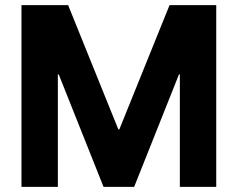

<svg xmlns="http://www.w3.org/2000/svg" viewBox="-20 -727 924 747"><path d="M63.5 -707H245.1L440.4 -223.6H444.3L639.6 -707H821.3V0H679.7V-437.5H676.3L502 0H382.8L208.5 -437.5H205.1V0H63.5Z"/></svg>

Font: Wanted Sans
Style: Bold
Weight: 700
Designer: Original Design by Kil Hyung-jin and Kang Hanbin, Wanted Lab, Inc; Hangeul from Source Han Sans by Jang Soo-young and Ka
Foundry: Wanted Lab, Inc.
Version: Version 1.000